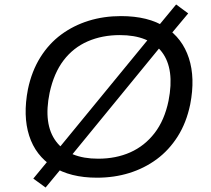

<svg xmlns="http://www.w3.org/2000/svg" viewBox="-20 -786 942 859"><path d="M414 9Q294 9 216.5 -40.5Q139 -90 110.5 -179Q82 -268 105 -387Q122 -468 160.5 -529.5Q199 -591 254 -631.5Q309 -672 376.5 -693Q444 -714 521 -714Q644 -714 720 -664.5Q796 -615 825 -526Q854 -437 831 -319Q814 -237 775 -175.5Q736 -114 681 -73.5Q626 -33 558.5 -12Q491 9 414 9ZM419 -76Q499 -76 563 -104.5Q627 -133 671.5 -190.5Q716 -248 734 -335Q762 -477 704.5 -553Q647 -629 516 -629Q437 -629 372.5 -601Q308 -573 264.5 -516Q221 -459 202 -371Q173 -230 231 -153Q289 -76 419 -76ZM184 53 129 13 209 -84 245 -125 656 -626 687 -668 768 -766 822 -726 741 -629 707 -588 296 -86 265 -45Z"/></svg>

Font: Nunito Sans 7pt SemiExpanded
Style: Italic
Weight: 400
Width: 6
Italic angle: -9°
Designer: Vernon Adams
Foundry: Vernon Adams
Version: Version 3.101;gftools[0.9.27]